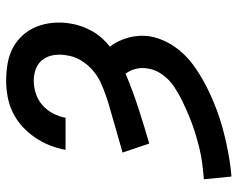

<svg xmlns="http://www.w3.org/2000/svg" viewBox="-96 -688 791 640"><g transform="rotate(-90 300.0 -367.5)"><path d="M32 8 23 -84Q50 -86 76.5 -89.5Q103 -93 129 -99.5Q155 -106 180.5 -114Q206 -122 231.5 -132.5Q257 -143 282 -155Q307 -167 330.5 -182.5Q354 -198 371 -221Q388 -244 392 -270Q396 -291 391 -310.5Q386 -330 375 -345Q318 -321 259.5 -302Q201 -283 142 -266L112 -355Q136 -362 159.5 -368.5Q183 -375 206.5 -382Q230 -389 253.5 -395.5Q277 -402 300.5 -410Q324 -418 346.5 -428.5Q369 -439 388 -456Q407 -473 420 -495Q433 -517 436 -541Q440 -562 437 -583Q434 -604 422.5 -620Q411 -636 392 -643.5Q373 -651 351 -651Q330 -651 308.5 -644Q287 -637 270 -622Q253 -607 242.5 -587Q232 -567 228 -545H121Q126 -572 136 -597.5Q146 -623 162 -646.5Q178 -670 199.5 -689.5Q221 -709 246 -721Q271 -733 298 -738Q325 -743 351 -743Q381 -743 409.5 -738Q438 -733 462 -720Q486 -707 504 -686.5Q522 -666 532 -640.5Q542 -615 544.5 -586Q547 -557 542 -528Q539 -509 532.5 -491Q526 -473 516.5 -456Q507 -439 493.5 -424Q480 -409 465 -397Q476 -383 483.5 -367Q491 -351 495.5 -334Q500 -317 501 -298.5Q502 -280 499 -262Q494 -235 481 -209Q468 -183 448.5 -160.5Q429 -138 405.5 -120.5Q382 -103 356.5 -88.5Q331 -74 304.5 -62Q278 -50 251 -40Q224 -30 197 -22.5Q170 -15 142.5 -9Q115 -3 87 1.5Q59 6 32 8Z"/></g></svg>

Font: Iosevka Curly Slab SmBdExObl
Style: Regular
Weight: 600
Width: 7
Italic angle: -9°
Monospace: yes
Designer: Belleve Invis
Foundry: Belleve Invis
Version: Version 11.1.0; ttfautohint (v1.8.3)